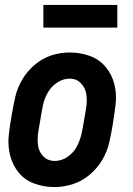

<svg xmlns="http://www.w3.org/2000/svg" viewBox="-20 -751 540 779"><path d="M156 -639V-731H456V-639ZM201 8Q159 8 120 -6Q81 -20 56 -50.5Q31 -81 21 -120.5Q11 -160 15.5 -202.5Q20 -245 28 -287Q34 -324 42.5 -360Q51 -396 71 -429.5Q91 -463 122 -489Q153 -515 189 -526.5Q225 -538 263 -538H264Q306 -538 344.5 -524Q383 -510 408.5 -479.5Q434 -449 444 -409.5Q454 -370 449 -327.5Q444 -285 437 -243Q431 -206 422.5 -170Q414 -134 393.5 -100Q373 -66 342 -40.5Q311 -15 274 -3.5Q237 8 201 8ZM202 -98Q229 -98 253 -114Q277 -130 290.5 -154.5Q304 -179 310 -205Q316 -231 320 -257Q325 -284 329.5 -312Q334 -340 330.5 -367Q327 -394 308.5 -413Q290 -432 263 -432Q236 -432 212 -416Q188 -400 174 -375.5Q160 -351 154.5 -325Q149 -299 145 -273Q140 -246 135.5 -218Q131 -190 134 -163Q137 -136 155.5 -117Q174 -98 202 -98Z"/></svg>

Font: Iosevka SS08
Style: Bold Italic
Weight: 700
Italic angle: -10°
Monospace: yes
Designer: Belleve Invis
Foundry: Belleve Invis
Version: 2.1.0; ttfautohint (v1.8.2)